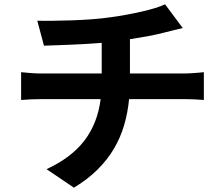

<svg xmlns="http://www.w3.org/2000/svg" viewBox="-20 -814 1040 891"><path d="M835 -473Q843 -473 855 -473.5Q867 -474 880 -475Q893 -476 905.5 -477Q918 -478 926 -479V-350Q906 -352 882 -353Q858 -354 838 -354H579Q573 -291 556 -233Q539 -175 508.5 -123.5Q478 -72 432 -26.5Q386 19 323 57L196 -29Q311 -82 372 -162Q433 -242 447 -354H172Q149 -354 123.5 -353Q98 -352 78 -350V-479Q98 -477 122.5 -475Q147 -473 170 -473H452V-615Q416 -612 379 -610Q342 -608 307 -606.5Q272 -605 240.5 -604Q209 -603 184 -602L153 -718Q181 -717 222.5 -717.5Q264 -718 310.5 -719.5Q357 -721 405 -724.5Q453 -728 494 -734Q531 -739 568.5 -746Q606 -753 639 -760.5Q672 -768 699.5 -776.5Q727 -785 746 -794L828 -684Q802 -678 783 -673Q764 -668 751 -665Q714 -655 671 -647Q628 -639 583 -632V-473Z"/></svg>

Font: SpoqaHanSans-Bold
Style: Regular
Weight: 700
Designer: [Spoqa Han Sans] Dong-huui Kim \uAE40 \uB3D9 \uD718   [Noto Sans] Ryoko NISHIZUKA \u897F \u585A \u6DBC \u5B50  (kana & i
Foundry: Spoqa (http://www.spoqa-han-sans.com)
Version: Version 2.000